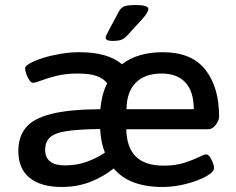

<svg xmlns="http://www.w3.org/2000/svg" viewBox="-20 -738 940 765"><path d="M226 7Q143 7 98 -29.5Q53 -66 53 -136Q53 -193 83 -229.5Q113 -266 184 -284Q255 -302 380 -303Q385 -363 407 -406Q393 -425 365.5 -435Q338 -445 289 -445Q241 -445 204 -435.5Q167 -426 143.5 -417Q120 -408 112 -408Q104 -408 97 -418.5Q90 -429 85 -442.5Q80 -456 80 -466Q80 -475 99.5 -486Q119 -497 151 -507Q183 -517 221 -523.5Q259 -530 296 -530Q410 -530 466 -482Q528 -530 629 -530Q743 -530 798 -460.5Q853 -391 853 -273Q853 -258 839.5 -240.5Q826 -223 811 -223H483Q485 -149 522 -113.5Q559 -78 632 -78Q680 -78 715 -89.5Q750 -101 772 -112Q794 -123 801 -123Q809 -123 816 -113Q823 -103 828 -89.5Q833 -76 833 -68Q833 -57 815 -44Q797 -31 767 -19.5Q737 -8 700.5 -0.5Q664 7 628 7Q494 7 433 -67Q394 -35 341.5 -14Q289 7 226 7ZM484 -303H752Q752 -373 719 -409Q686 -445 624 -445Q558 -445 521.5 -409Q485 -373 484 -303ZM239 -79Q285 -79 324.5 -93Q364 -107 398 -130Q382 -169 379 -224Q292 -223 244.5 -215.5Q197 -208 178.5 -190Q160 -172 160 -141Q160 -79 239 -79ZM428 -575Q401 -575 401 -588Q401 -593 404.5 -599.5Q408 -606 413 -616L453 -691Q460 -705 472.5 -711.5Q485 -718 521 -718Q571 -718 571 -702Q571 -689 546 -661L491 -601Q476 -584 463.5 -579.5Q451 -575 428 -575Z"/></svg>

Font: Asap Semi Expanded Medium
Style: Regular
Weight: 500
Width: 6
Designer: Pablo Cosgaya
Foundry: Omnibus-Type
Version: Version 3.001; ttfautohint (v1.8.4.7-5d5b)